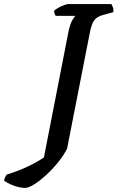

<svg xmlns="http://www.w3.org/2000/svg" viewBox="-150 -724 578 944"><path d="M-27 200Q-42 200 -62 195Q-82 190 -100 181.5Q-118 173 -130 164Q-128 153 -123.5 145Q-119 137 -116 134Q-60 117 -13 94.5Q34 72 66 50L186 -565Q195 -608 206 -625.5Q217 -643 220 -646H124Q121 -650 118.5 -657Q116 -664 116 -671Q124 -679 138 -686.5Q152 -694 165.5 -699Q179 -704 185 -704H398Q400 -699 404.5 -689Q409 -679 407 -664L359 -651Q327 -643 313.5 -624.5Q300 -606 292 -565L180 6Q164 39 136.5 73Q109 107 77.5 136Q46 165 18 182.5Q-10 200 -27 200Z"/></svg>

Font: Texturina Medium 12pt SemiBold
Style: Italic
Weight: 600
Italic angle: -11°
Version: Version 1.002